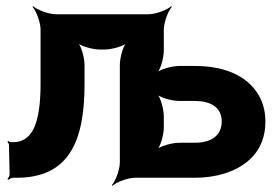

<svg xmlns="http://www.w3.org/2000/svg" viewBox="-20 -574 898 620"><path d="M253 -303V-364C253 -388 242 -428 229 -440L227 -438C239 -425 279 -414 303 -414H317C341 -414 381 -425 393 -438L391 -440C378 -428 367 -388 367 -364V-50C367 -26 353 11 341 24L343 26C356 14 393 0 417 0H609C645 0 677 -5 706 -14C778 -37 837 -88 837 -181C837 -208 832 -232 822 -254C789 -324 713 -361 609 -361H559C535 -361 495 -350 483 -337L485 -335C498 -347 509 -387 509 -411V-478C509 -502 523 -539 535 -552L533 -554C520 -542 483 -528 459 -528H161C137 -528 100 -542 87 -554L85 -552C97 -539 111 -502 111 -478V-303C111 -239 104 -192 90 -161C75 -130 53 -115 24 -115H17C13 -114 8 -117 7 -119L4 -116C6 -114 9 -110 9 -106L11 -11C11 -6 7 1 4 4L7 7C10 4 17 0 23 0H34C208 0 253 -126 253 -303ZM696 -182C696 -134 659 -113 609 -113H559C535 -113 495 -102 483 -89L485 -87C498 -99 509 -139 509 -163V-198C509 -222 498 -262 485 -274L483 -272C495 -259 535 -248 559 -248H609C658 -248 696 -229 696 -182Z"/></svg>

Font: Asimov
Style: Edge
Weight: 500
Designer: Google
Version: Version 2.000980: 2014